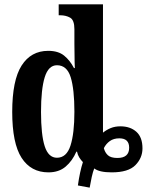

<svg xmlns="http://www.w3.org/2000/svg" viewBox="-20 -780 673 880"><path d="M337 70Q346 6 360 -37Q351 -46 343.5 -58Q336 -70 333 -85H330Q312 -43 281 -16.5Q250 10 202 10Q122 10 79 -56.5Q36 -123 36 -267Q36 -412 79 -479.5Q122 -547 201 -547Q247 -547 274 -525Q301 -503 319 -468H323Q322 -477 322 -496.5Q322 -516 321.5 -538.5Q321 -561 321 -578V-646Q321 -688 301.5 -699Q282 -710 256 -710H249V-760H452V-172Q468 -185 487.5 -193Q507 -201 532 -201Q577 -201 605 -176Q633 -151 633 -100Q633 -56 600.5 -23Q568 10 492 10Q435 10 412 -8Q406 6 400.5 31Q395 56 391 80ZM241 -57Q285 -57 303 -112.5Q321 -168 321 -268Q321 -371 304 -426Q287 -481 241 -481Q202 -481 185 -426Q168 -371 168 -267Q168 -162 185 -109.5Q202 -57 241 -57ZM518 -56Q572 -56 572 -103Q572 -146 527 -146Q501 -146 483.5 -133.5Q466 -121 456 -101Q461 -81 474.5 -68.5Q488 -56 518 -56Z"/></svg>

Font: Noto Serif ExtraCondensed
Style: Bold
Weight: 700
Width: 2
Designer: Monotype Design Team
Foundry: Monotype Imaging Inc.
Version: Version 2.014; ttfautohint (v1.8.4.7-5d5b)